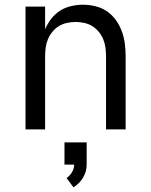

<svg xmlns="http://www.w3.org/2000/svg" viewBox="-20 -548 640 813"><path d="M88 0V-520H171V-424Q181 -448 197 -468.5Q213 -489 234 -502.5Q255 -516 280.5 -522Q306 -528 332 -528Q358 -528 384.5 -521.5Q411 -515 433 -500Q455 -485 471 -462.5Q487 -440 496 -415Q505 -390 508.5 -363.5Q512 -337 512 -310V0H429V-310Q429 -328 426.5 -346.5Q424 -365 417 -382Q410 -399 398 -413.5Q386 -428 370.5 -437.5Q355 -447 336.5 -451Q318 -455 300 -455Q282 -455 263.5 -451Q245 -447 229.5 -437.5Q214 -428 202 -413.5Q190 -399 183 -382Q176 -365 173.5 -346.5Q171 -328 171 -310V0ZM291 245 262 206Q276 196 285 181Q294 166 294 149H253V55H347V149Q347 164 343 178Q339 192 331.5 204.5Q324 217 313.5 227.5Q303 238 291 245Z"/></svg>

Font: Nova
Style: Regular
Weight: 400
Monospace: yes
Designer: Belleve Invis
Foundry: Belleve Invis
Version: Version 24.1.4; ttfautohint (v1.8.4)